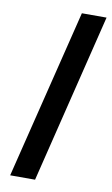

<svg xmlns="http://www.w3.org/2000/svg" viewBox="-91 -857 525 904"><g transform="rotate(10 171.5 -405.0)"><path d="M144 0H25L225 -810H343Z"/></g></svg>

Font: TypoPRO Sinkin Sans
Style: 500 Medium Italic
Weight: 500
Italic angle: -112°
Designer: Keith Bates
Foundry: K-Type
Version: Sinkin Sans (version 1.0)  by Keith Bates   •   © 2014   www